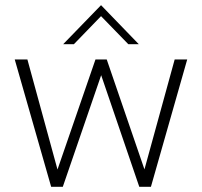

<svg xmlns="http://www.w3.org/2000/svg" viewBox="-20 -723 782 743"><path d="M564 0H519L371.5 -432L223 0H178L37 -493H86L202.5 -67L349.5 -493H393L539 -67.5L656 -493H704.5ZM517 -552H476.5L371 -660.5L266 -552H224.5L371 -703Z"/></svg>

Font: Acari Sans Neue Light
Style: Regular
Weight: 300
Designer: Alfredo Marco Pradil (font), Cristiano Sobral (main changes)
Foundry: Hanken Design Co. (font), Cristiano Sobral (main changes)
Version: Version 2.459;March 19, 2022;FontCreator 14.0.0.2808 64-bit;